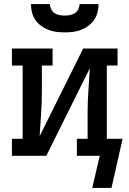

<svg xmlns="http://www.w3.org/2000/svg" viewBox="-20 -770 640 949"><path d="M300 -610Q279 -610 258.5 -612.5Q238 -615 219 -622.5Q200 -630 183 -642.5Q166 -655 154.5 -672Q143 -689 138 -709Q133 -729 133 -750H227Q227 -737 233 -724.5Q239 -712 250 -705Q261 -698 274 -695.5Q287 -693 300 -693Q313 -693 326 -695.5Q339 -698 350 -705Q361 -712 367 -724.5Q373 -737 373 -750H467Q467 -729 462 -709Q457 -689 445.5 -672Q434 -655 417 -642.5Q400 -630 381 -622.5Q362 -615 341.5 -612.5Q321 -610 300 -610ZM436 159 473 0H360V-84H413V-212Q413 -267 417 -322.5Q421 -378 424 -433L209 0H39V-84H92V-446H39V-530H240V-446H187V-318Q187 -263 183 -207.5Q179 -152 176 -97L391 -530H561V-446H508V-84H586L531 159Z"/></svg>

Font: Iosevka Slab Medium Extended
Style: Regular
Weight: 500
Width: 7
Monospace: yes
Designer: Belleve Invis
Foundry: Belleve Invis
Version: Version 11.1.1; ttfautohint (v1.8.3)